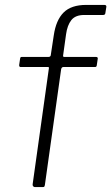

<svg xmlns="http://www.w3.org/2000/svg" viewBox="-20 -762 453 782"><path d="M372 -530Q375 -530 377 -528Q379 -526 378 -522L374 -495Q373 -489 367 -489H238Q231 -489 229 -480L163 -10Q162 -4 160.5 -2Q159 0 154 0H122Q118 0 115 -3.5Q112 -7 113 -12L179 -483Q181 -489 175 -489H64Q61 -489 59.5 -491Q58 -493 58 -497L62 -524Q63 -528 64 -529Q65 -530 68 -530H177Q182 -530 184.5 -532.5Q187 -535 187 -539L199 -618Q208 -680 239 -711Q270 -742 331 -742H405Q409 -742 411.5 -740Q414 -738 413 -733L409 -708Q408 -701 400 -701H323Q287 -701 270.5 -680Q254 -659 249 -622L237 -536Q236 -530 242 -530H372Z"/></svg>

Font: Libre Franklin ExtraLight
Style: Italic
Weight: 250
Italic angle: -8°
Designer: Pablo Impallari, Rodrigo Fuenzalida, Nhung Nguyen
Foundry: Impallari Type
Version: Version 3.000